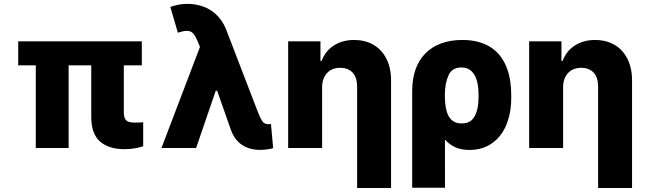

<svg xmlns="http://www.w3.org/2000/svg" viewBox="-20 -757 3306 982"><path d="M73.2 -545.5H705.3V-422.9H613.3V-182.5Q613.3 -167.3 616.3 -157.1Q619.3 -147 626.1 -141Q632.8 -134.9 643.6 -132.5Q654.5 -130 669.7 -130Q682.5 -130 693.2 -130.5Q703.8 -131 712.4 -131.4V-8.9Q691.1 -2.1 666.9 2Q642.8 6 616.1 6Q537.3 6 492.2 -32.7Q446.7 -71.7 446.7 -158.7V-422.9H331V0H163V-422.9H73.2Z M1002.8 -517 991.5 -544.4Q985.4 -558.9 979.8 -569.2Q974.1 -579.5 967.7 -586.3Q961.3 -593 953.5 -596.1Q945.7 -599.1 935.4 -599.1Q926.5 -599.1 915.5 -596.8Q904.5 -594.5 889.6 -589.8L851.2 -721.6Q873.9 -729.4 894.4 -733.3Q914.8 -737.2 938.2 -737.2Q974.1 -737.2 1005.1 -728.2Q1036.2 -719.1 1061.8 -701.9Q1087.4 -684.7 1106.7 -659.3Q1126.1 -633.9 1138.5 -601.2L1298.7 -184.7Q1312.9 -148.8 1323.2 -134.9Q1333.1 -121.8 1351.9 -121.8Q1355.8 -121.8 1359.2 -122.3Q1362.6 -122.9 1365.8 -123.2L1377.1 0.7Q1372.2 2.5 1364.3 4.1Q1356.5 5.7 1347.5 6.9Q1338.4 8.2 1328.7 8.9Q1318.9 9.6 1310.4 9.6Q1257.1 9.6 1219.5 -14.9Q1181.8 -39.4 1162.3 -88.8L1090.6 -293H1083.5L983 0H805.8Z M1453.8 -545.5H1619V-445.3H1625Q1634.2 -470.5 1650 -490.4Q1665.8 -510.3 1687.1 -524.1Q1708.5 -538 1734.7 -545.3Q1761 -552.6 1790.8 -552.6Q1836.6 -552.6 1872 -537.1Q1907.3 -521.7 1931.3 -494.1Q1955.3 -466.6 1967.7 -429.2Q1980.1 -391.7 1980.1 -347.7V204.5H1806.5V-313.6Q1806.5 -360.4 1783.7 -385.3Q1761 -410.2 1719.1 -410.2Q1698.9 -410.2 1682 -403.4Q1665.1 -396.7 1653.1 -383.9Q1641 -371.1 1634.2 -352.8Q1627.5 -334.5 1627.5 -311.1V0H1453.8Z M2088.1 203.1V-291.2Q2088.1 -352.3 2104.9 -400.7Q2121.8 -449.2 2154.7 -483Q2187.5 -516.7 2235.3 -534.6Q2283 -552.6 2344.8 -552.6Q2392.4 -552.6 2429.5 -541.9Q2466.6 -531.2 2494.3 -512.3Q2522 -493.3 2541.2 -467Q2560.4 -440.7 2572.3 -409.4Q2584.2 -378.2 2589.5 -343Q2594.8 -307.9 2594.8 -271.3V-261.4Q2595.2 -199.6 2580.6 -149.5Q2566.1 -99.4 2538.5 -64.1Q2511 -28.8 2471.2 -9.4Q2431.5 9.9 2381.4 9.9Q2338.8 9.9 2308.4 -3.9Q2278.1 -17.8 2255.7 -43.3L2256 203.1ZM2255.3 -272V-261.7Q2255.7 -247.2 2256.9 -231.4Q2258.2 -215.6 2261.4 -200.5Q2264.6 -185.4 2270.2 -171.9Q2275.9 -158.4 2285.2 -148.1Q2294.4 -137.8 2308.1 -131.7Q2321.7 -125.7 2340.6 -125.7Q2377.5 -125.7 2396 -146.3Q2405.2 -156.6 2411.4 -169.9Q2417.6 -183.2 2421.2 -198.2Q2424.7 -213.1 2426.1 -229.2Q2427.6 -245.4 2427.6 -261.4V-271.3Q2427.6 -286.2 2426.3 -302.4Q2425.1 -318.5 2421.5 -334.2Q2418 -349.8 2411.8 -363.8Q2405.5 -377.8 2395.8 -388.7Q2386 -399.5 2372 -405.7Q2358 -411.9 2339.1 -411.9Q2292.3 -411.9 2274.1 -372.2Q2255.3 -330.3 2255.3 -272Z M2686.4 -545.5H2851.6V-445.3H2857.6Q2866.8 -470.5 2882.6 -490.4Q2898.4 -510.3 2919.7 -524.1Q2941.1 -538 2967.3 -545.3Q2993.6 -552.6 3023.4 -552.6Q3069.2 -552.6 3104.6 -537.1Q3139.9 -521.7 3163.9 -494.1Q3187.9 -466.6 3200.3 -429.2Q3212.7 -391.7 3212.7 -347.7V204.5H3039.1V-313.6Q3039.1 -360.4 3016.3 -385.3Q2993.6 -410.2 2951.7 -410.2Q2931.5 -410.2 2914.6 -403.4Q2897.7 -396.7 2885.7 -383.9Q2873.6 -371.1 2866.8 -352.8Q2860.1 -334.5 2860.1 -311.1V0H2686.4Z"/></svg>

Font: Inter P Extra Bold
Style: Regular
Weight: 800
Designer: Rasmus Andersson
Foundry: rsms
Version: Version 3.018;git-588b23468